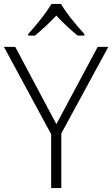

<svg xmlns="http://www.w3.org/2000/svg" viewBox="-20 -951 568 971"><path d="M265.1 -323.2 474.1 -713.9H527.8L290 -275.9V0H238.8V-272L0 -713.9H57.1ZM122.6 -778.8Q152.8 -811.5 186.8 -855Q220.7 -898.4 240.7 -931.2H288.6Q321.8 -872.6 406.7 -778.8V-771H372.6Q313 -820.3 264.6 -872.1Q211.9 -816.4 156.7 -771H122.6Z"/></svg>

Font: JBL Sans
Style: Light
Weight: 300
Version: Version 1.10